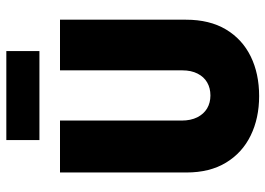

<svg xmlns="http://www.w3.org/2000/svg" viewBox="-138 -700 851 616"><g transform="rotate(-90 288.0 -391.5)"><path d="M288.2 13.9Q217.4 13.9 161.8 -13.2Q106.2 -40.3 74.7 -92.4Q43.1 -144.4 43.1 -219.4V-625H209.7V-234.7Q209.7 -205.6 220.1 -184.7Q230.6 -163.9 248.6 -153.1Q266.7 -142.4 290.3 -142.4Q313.9 -142.4 331.9 -152.8Q350 -163.2 360.4 -183.7Q370.8 -204.2 370.8 -232.6V-625H533.3V-220.8Q533.3 -145.1 502.1 -92.7Q470.8 -40.3 415.6 -13.2Q360.4 13.9 288.2 13.9ZM147.2 -691V-797.2H432.6V-691Z"/></g></svg>

Font: Afacad Flux ExtraBold
Style: Regular
Weight: 800
Designer: Kristian Moeller
Foundry: Dicotype
Version: Version 1.100